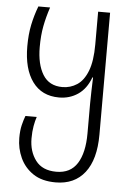

<svg xmlns="http://www.w3.org/2000/svg" viewBox="-55 -573 585 864"><g transform="rotate(5 237.5 -141.0)"><path d="M229 250Q167 250 127.5 223.5Q88 197 68.5 154.5Q49 112 49 65Q49 31 55 6.5Q61 -18 68 -36H119Q113 -19 108.5 6Q104 31 104 62Q104 121 134.5 161.5Q165 202 228 202Q292 202 322.5 153.5Q353 105 353 18V-118Q353 -144 354 -173.5Q355 -203 356 -235H353Q334 -183 296.5 -157.5Q259 -132 211 -132Q133 -132 91 -189.5Q49 -247 49 -349Q49 -403 58 -446.5Q67 -490 83 -532H136Q121 -487 113 -445Q105 -403 105 -351Q105 -273 133.5 -226.5Q162 -180 222 -180Q258 -180 288 -199.5Q318 -219 335.5 -264Q353 -309 353 -384V-532H407V19Q407 131 360.5 190.5Q314 250 229 250Z"/></g></svg>

Font: Noto Sans Georgian Condensed Light
Style: Regular
Weight: 300
Width: 3
Designer: Monotype Design Team, Akaki Razmadze
Foundry: Google LLC
Version: Version 2.005; ttfautohint (v1.8.4.7-5d5b)